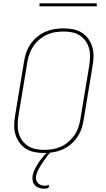

<svg xmlns="http://www.w3.org/2000/svg" viewBox="-20 -914 640 1157"><path d="M246 8Q216 8 188 2.5Q160 -3 136.5 -17.5Q113 -32 97 -54.5Q81 -77 73 -103.5Q65 -130 65.5 -159.5Q66 -189 71 -218L125 -544Q129 -571 138.5 -598Q148 -625 164.5 -649Q181 -673 204 -692Q227 -711 253.5 -722.5Q280 -734 308 -738.5Q336 -743 363 -743Q393 -743 421 -737.5Q449 -732 472.5 -717.5Q496 -703 512 -680.5Q528 -658 536 -631.5Q544 -605 543.5 -575.5Q543 -546 538 -517L484 -191Q480 -164 470.5 -137Q461 -110 444.5 -86Q428 -62 405 -43Q382 -24 355.5 -12.5Q329 -1 301 3.5Q273 8 246 8ZM247 -11Q271 -11 296.5 -15Q322 -19 346.5 -30Q371 -41 391.5 -58.5Q412 -76 427.5 -98Q443 -120 451.5 -145Q460 -170 464 -194L518 -520Q522 -546 522.5 -572.5Q523 -599 516.5 -623Q510 -647 495.5 -667Q481 -687 460.5 -700.5Q440 -714 415 -719Q390 -724 363 -724Q339 -724 313 -720Q287 -716 263 -705Q239 -694 218 -676.5Q197 -659 182 -637Q167 -615 158 -590Q149 -565 145 -541L91 -215Q87 -189 86.5 -162.5Q86 -136 92.5 -112Q99 -88 113.5 -68Q128 -48 148.5 -34.5Q169 -21 194.5 -16Q220 -11 247 -11ZM244 223Q229 223 214.5 218Q200 213 190.5 202.5Q181 192 177.5 177Q174 162 176 147Q180 125 190.5 104Q201 83 214.5 63Q228 43 244 25Q260 7 277 -8H288L287 0Q272 16 259 34Q246 52 234 70Q222 88 211.5 107.5Q201 127 197 147Q195 159 198 170Q201 181 208.5 189Q216 197 227 201Q238 205 249 205Q256 205 262.5 203.5Q269 202 276 200L272 219Q265 221 258 222Q251 223 244 223ZM218 -876V-894H563V-876Z"/></svg>

Font: Iosevka Thin Extended
Style: Italic
Weight: 100
Width: 7
Italic angle: -9°
Monospace: yes
Designer: Belleve Invis
Foundry: Belleve Invis
Version: Version 32.5.0; ttfautohint (v1.8.4)